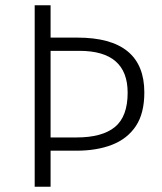

<svg xmlns="http://www.w3.org/2000/svg" viewBox="-20 -705 610 725"><path d="M171 0H111V-685H171V-563H272Q525 -563 525 -356Q525 -277 493 -229Q461 -181 403.5 -158.5Q346 -136 269 -136H171ZM269 -186Q366 -186 414 -225.5Q462 -265 462 -355Q462 -513 280 -513H171V-186Z"/></svg>

Font: Trujillo Light
Style: Regular
Weight: 300
Designer: Fira Sans original fonts by bBox Type GmbH, Carrois Corporate GbR, & Edenspiekermann AG / Changes by Cristiano Sobral
Foundry: Fira Sans original fonts by bBox Type GmbH, Carrois Corporate GbR, & Edenspiekermann AG / Changes by Cristiano Sobral
Version: Version 4.301;July 28, 2020;FontCreator 13.0.0.2655 64-bit